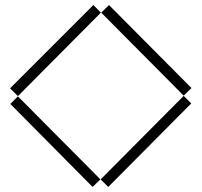

<svg xmlns="http://www.w3.org/2000/svg" viewBox="-20 -729 799 761"><path d="M350 -709 20 -379 51 -348 380 -679ZM412 -709 381 -679 708 -350 739 -380ZM708 -349 379 -18 409 12 738 -319ZM51 -347 21 -317 347 12 378 -18Z"/></svg>

Font: Anthony
Style: Regular
Weight: 400
Designer: Sun Young Oh
Foundry: Velvetyne Type Foundry
Version: Version 1.000;hotconv 1.0.109;makeotfexe 2.5.65596